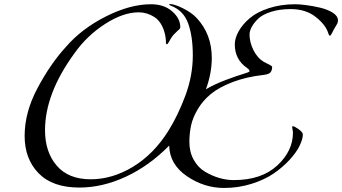

<svg xmlns="http://www.w3.org/2000/svg" viewBox="-20 -907 1694 951"><path d="M1000 -465Q1045 -491 1100 -511.5Q1155 -532 1185.5 -541Q1216 -550 1216 -554Q1216 -562 1204 -570Q1143 -612 1143 -687Q1143 -718 1162 -752Q1181 -786 1216.5 -816.5Q1252 -847 1311.5 -866.5Q1371 -886 1442 -886Q1462 -886 1494 -882Q1526 -878 1563.5 -869.5Q1601 -861 1627.5 -844.5Q1654 -828 1654 -806Q1654 -797 1650.5 -790Q1647 -783 1639.5 -771Q1632 -759 1626 -746Q1618 -730 1614 -730Q1610 -730 1606 -742Q1594 -783 1544.5 -822.5Q1495 -862 1420 -862Q1365 -862 1322.5 -848.5Q1280 -835 1258.5 -814Q1237 -793 1226.5 -773Q1216 -753 1216 -736Q1216 -698 1235.5 -658.5Q1255 -619 1288 -600Q1328 -581 1328 -576Q1328 -559 1320 -549Q1312 -539 1286 -536Q1198 -526 1131 -500Q1064 -474 1024.5 -441.5Q985 -409 960 -367Q935 -325 926.5 -286Q918 -247 918 -204Q918 -154 939.5 -115.5Q961 -77 995.5 -56.5Q1030 -36 1066 -25.5Q1102 -15 1138 -15Q1275 -15 1353 -87Q1431 -159 1431 -250Q1431 -257 1429 -265.5Q1427 -274 1427 -276Q1427 -282 1431 -282Q1438 -282 1459 -267Q1480 -252 1480 -241Q1480 -218 1464 -185Q1448 -152 1414.5 -115.5Q1381 -79 1336 -48Q1291 -17 1226 3.5Q1161 24 1090 24Q991 24 905.5 -34.5Q820 -93 818 -186Q720 -86 604 -32Q488 22 373 22Q240 22 171 -49Q102 -120 102 -234Q102 -351 166 -471Q230 -591 305 -673Q383 -764 503.5 -825Q624 -886 728 -886Q792 -886 832.5 -851Q873 -816 873 -772Q873 -767 868.5 -762.5Q864 -758 855 -750Q846 -742 839 -734Q832 -726 825 -714Q818 -702 814 -695Q810 -688 807 -688Q802 -688 802 -695Q802 -720 795 -746Q780 -800 744 -823Q708 -846 667 -846Q590 -846 500 -788Q410 -730 348 -642Q203 -443 203 -262Q203 -154 261 -86.5Q319 -19 429 -19Q537 -19 639.5 -81.5Q742 -144 814 -259Q861 -334 898 -433Q935 -532 935 -633Q935 -727 912 -791Q889 -855 826 -879Q818 -882 818 -885Q818 -887 822 -887Q844 -887 887 -865.5Q930 -844 954 -818Q1029 -738 1029 -620Q1029 -544 1000 -465Z"/></svg>

Font: Miama Nueva
Style: Medium
Weight: 400
Italic angle: -28°
Version: Version 1.0